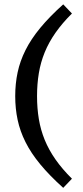

<svg xmlns="http://www.w3.org/2000/svg" viewBox="-20 -760 389 902"><path d="M154 -308.5Q154 -251.5 162.5 -200.5Q171 -149.5 190.2 -102.5Q209.5 -55.5 241 -10.5Q272.5 34.5 318 79.5L277 122.5Q212.5 64.5 169 11.8Q125.5 -41 99.8 -92.5Q74 -144 62.8 -197Q51.5 -250 51.5 -308.5Q51.5 -367 62.8 -420Q74 -473 99.8 -524.5Q125.5 -576 169 -628.8Q212.5 -681.5 277 -739.5L318 -696.5Q272.5 -651.5 241 -606.5Q209.5 -561.5 190.2 -514.5Q171 -467.5 162.5 -416.5Q154 -365.5 154 -308.5Z"/></svg>

Font: Newsreader 7pt
Style: Regular
Weight: 400
Designer: Hugues Gentile
Foundry: Production Type
Version: Version 1.003